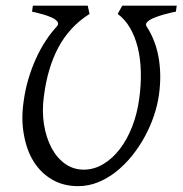

<svg xmlns="http://www.w3.org/2000/svg" viewBox="-20 -635 637 670"><path d="M491.7 -542.5Q504.9 -522.5 515.4 -497.3Q525.9 -472.2 532 -442.1Q538.1 -412.1 539.1 -377.4Q540 -342.8 534.7 -304.2Q529.8 -268.6 517.1 -231Q504.4 -193.4 485.1 -158Q465.8 -122.6 440.7 -91.3Q415.5 -60.1 385.7 -36.4Q356 -12.7 322.3 1Q288.6 14.6 252.4 14.6Q201.7 14.6 162.4 -8.1Q123 -30.8 97.9 -70.6Q72.8 -110.4 63.5 -164.6Q58.1 -192.9 58.1 -223.1Q58.1 -251.5 62.5 -281.2Q67.9 -321.8 79.1 -359.4Q90.3 -397 105.5 -430.4Q120.6 -463.9 139.2 -492.2Q157.7 -520.5 178.2 -542.5Q186.5 -551.8 180.2 -559.8Q173.8 -567.9 160.2 -574Q146.5 -580.1 130.4 -584.7Q114.3 -589.4 103.5 -591.8Q92.8 -594.2 91.8 -594.2L94.7 -615.2H286.1L292.5 -586.4Q256.3 -563.5 229.5 -534.2Q202.6 -504.9 183.6 -469.2Q164.6 -433.6 152.1 -391.4Q139.6 -349.1 133.3 -300.3Q126 -247.6 133.5 -200.7Q141.1 -153.8 159.9 -118.7Q178.7 -83.5 207.5 -63.2Q236.3 -43 272 -43Q308.1 -43 340.3 -62.3Q372.6 -81.5 398.2 -115Q423.8 -148.4 441.4 -193.6Q459 -238.8 465.8 -290.5Q472.7 -339.8 471.4 -385.3Q470.2 -430.7 460.7 -469.2Q451.2 -507.8 433.6 -537.8Q416 -567.9 390.6 -586.4L406.7 -615.2H596.7L593.8 -594.2Q592.8 -594.2 581.3 -591.8Q569.8 -589.4 552.2 -584.5Q534.7 -579.6 519.3 -573.5Q503.9 -567.4 494.9 -559.3Q485.8 -551.3 491.7 -542.5Z"/></svg>

Font: Akkhara
Style: Italic
Weight: 400
Italic angle: -7°
Designer: J. Victor Gaultney
Version: Version 1.00 June 13, 2006, initial release